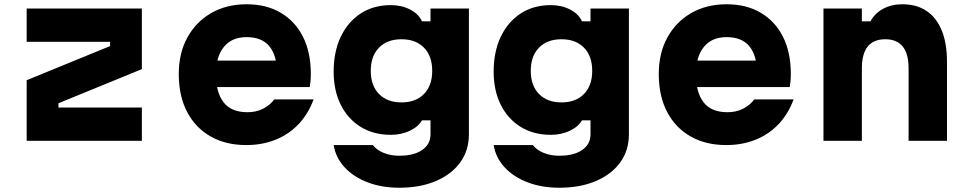

<svg xmlns="http://www.w3.org/2000/svg" viewBox="-20 -660 4540 900"><path d="M105 -620H645V-336L254 -176V-156H645V0H105V-284L496 -444V-464H105Z M965 -376H1333L1279 -313Q1279 -398 1243.5 -442Q1208 -486 1136 -486Q1066 -486 1029 -439.5Q992 -393 992 -313Q992 -227 1028 -180.5Q1064 -134 1140 -134Q1181 -134 1212.5 -150Q1244 -166 1266 -194H1450Q1425 -126 1379.5 -78Q1334 -30 1271.5 -5Q1209 20 1134 20Q1038 20 967 -20.5Q896 -61 857 -135.5Q818 -210 818 -313Q818 -411 858.5 -484.5Q899 -558 970.5 -599Q1042 -640 1136 -640Q1228 -640 1295.5 -600.5Q1363 -561 1400 -488Q1437 -415 1437 -313Q1437 -297 1435.5 -280.5Q1434 -264 1432 -252H965Z M2178 -30Q2178 45 2137.5 101Q2097 157 2023.5 188.5Q1950 220 1852 220Q1770 220 1704 195Q1638 170 1596 125Q1554 80 1544 20H1728Q1745 43 1778 56.5Q1811 70 1852 70Q1920 70 1959 43Q1998 16 1998 -30V-96H1958Q1940 -65 1900 -46.5Q1860 -28 1812 -28Q1731 -28 1671 -65Q1611 -102 1577.5 -168.5Q1544 -235 1544 -324Q1544 -418 1577.5 -488Q1611 -558 1671 -597Q1731 -636 1812 -636Q1862 -636 1902 -615.5Q1942 -595 1958 -560H1998V-620H2178ZM1718 -328Q1718 -259 1756.5 -219.5Q1795 -180 1862 -180Q1929 -180 1967.5 -219.5Q2006 -259 2006 -328Q2006 -397 1967.5 -436.5Q1929 -476 1862 -476Q1795 -476 1756.5 -436.5Q1718 -397 1718 -328Z M2928 -30Q2928 45 2887.5 101Q2847 157 2773.5 188.5Q2700 220 2602 220Q2520 220 2454 195Q2388 170 2346 125Q2304 80 2294 20H2478Q2495 43 2528 56.5Q2561 70 2602 70Q2670 70 2709 43Q2748 16 2748 -30V-96H2708Q2690 -65 2650 -46.5Q2610 -28 2562 -28Q2481 -28 2421 -65Q2361 -102 2327.5 -168.5Q2294 -235 2294 -324Q2294 -418 2327.5 -488Q2361 -558 2421 -597Q2481 -636 2562 -636Q2612 -636 2652 -615.5Q2692 -595 2708 -560H2748V-620H2928ZM2468 -328Q2468 -259 2506.5 -219.5Q2545 -180 2612 -180Q2679 -180 2717.5 -219.5Q2756 -259 2756 -328Q2756 -397 2717.5 -436.5Q2679 -476 2612 -476Q2545 -476 2506.5 -436.5Q2468 -397 2468 -328Z M3215 -376H3583L3529 -313Q3529 -398 3493.5 -442Q3458 -486 3386 -486Q3316 -486 3279 -439.5Q3242 -393 3242 -313Q3242 -227 3278 -180.5Q3314 -134 3390 -134Q3431 -134 3462.5 -150Q3494 -166 3516 -194H3700Q3675 -126 3629.5 -78Q3584 -30 3521.5 -5Q3459 20 3384 20Q3288 20 3217 -20.5Q3146 -61 3107 -135.5Q3068 -210 3068 -313Q3068 -411 3108.5 -484.5Q3149 -558 3220.5 -599Q3292 -640 3386 -640Q3478 -640 3545.5 -600.5Q3613 -561 3650 -488Q3687 -415 3687 -313Q3687 -297 3685.5 -280.5Q3684 -264 3682 -252H3215Z M3840 0V-620H4020V-560H4060Q4081 -598 4120 -619Q4159 -640 4210 -640Q4277 -640 4323.5 -608.5Q4370 -577 4394.5 -517Q4419 -457 4419 -370V0H4239V-340Q4239 -408 4211.5 -442Q4184 -476 4130 -476Q4075 -476 4047.5 -442Q4020 -408 4020 -340V0Z"/></svg>

Font: Martian Mono SemiExpanded ExtraBold
Style: Regular
Weight: 800
Width: 6
Designer: Roman Shamin
Foundry: Evil Martians
Version: Version 1.000